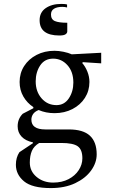

<svg xmlns="http://www.w3.org/2000/svg" viewBox="-20 -719 586 979"><path d="M258 -142Q214 -142 177 -158Q157 -150 148.5 -137Q140 -124 140 -109Q140 -59 211 -59H331Q404 -59 438.5 -27Q473 5 473 68Q473 111 444.5 150.5Q416 190 363.5 215Q311 240 239 240Q144 240 102.5 205.5Q61 171 61 121Q61 84 79 57L148 11V7Q110 -1 90 -22.5Q70 -44 70 -75Q70 -113 96 -139L150 -167V-173Q118 -194 99 -227Q80 -260 80 -301Q80 -346 103 -382Q126 -418 166.5 -439Q207 -460 258 -460Q279 -460 303.5 -455Q328 -450 346 -442L496 -450V-396L403 -402L399 -398Q415 -380 425.5 -354Q436 -328 436 -301Q436 -256 413 -220Q390 -184 349.5 -163Q309 -142 258 -142ZM268 -183Q308 -183 331 -217.5Q354 -252 354 -298Q354 -353 324 -386.5Q294 -420 251 -420Q208 -420 185 -385.5Q162 -351 162 -304Q162 -252 192 -217.5Q222 -183 268 -183ZM132 110Q132 154 166.5 183Q201 212 251 212Q296 212 329.5 194.5Q363 177 381.5 148.5Q400 120 400 88Q400 44 376.5 27Q353 10 292 10H185Q182 10 180 10Q153 26 142.5 50.5Q132 75 132 110ZM283 -538Q182 -538 182 -616Q182 -656 213 -677.5Q244 -699 292 -699Q299 -699 307.5 -698.5Q316 -698 322 -696V-681Q310 -684 298 -684Q271 -684 255.5 -674.5Q240 -665 240 -645Q240 -620 260 -611.5Q280 -603 323 -603V-559Q323 -550 314 -544Q305 -538 283 -538Z"/></svg>

Font: Spectral
Style: Regular
Weight: 400
Designer: Jean-Baptiste Levee
Foundry: Production Type
Version: Version 2.001